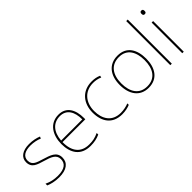

<svg xmlns="http://www.w3.org/2000/svg" viewBox="60 -1545 2340 2340"><g transform="rotate(-45 1229.5 -375.0)"><path d="M411 -134C411 -235 321 -258 233 -286C152 -312 83 -325 83 -407C83 -478 142 -513 238 -513C291 -513 350 -501 387 -483L398 -508C356 -525 301 -538 238 -538C126 -538 56 -489 56 -407C56 -309 131 -290 224 -262C312 -236 384 -212 384 -134C384 -60 334 -15 213 -15C151 -15 92 -28 39 -54V-24C77 -7 140 10 213 10C345 10 411 -45 411 -134Z M745 -538C591 -538 517 -408 517 -259C517 -104 588 10 754 10C818 10 866 0 917 -23V-50C855 -22 818 -15 754 -15C617 -15 542 -105 544 -266H937V-291C937 -430 880 -538 745 -538ZM745 -513C857 -513 911 -423 910 -291H545C557 -436 633 -513 745 -513Z M1300 10C1355 10 1403 -2 1436 -16V-41C1397 -25 1348 -15 1300 -15C1148 -15 1084 -125 1084 -261C1084 -409 1173 -513 1317 -513C1355 -513 1395 -507 1435 -489L1440 -514C1403 -530 1365 -538 1317 -538C1155 -538 1057 -422 1057 -261C1057 -106 1131 10 1300 10Z M1985 -264C1985 -417 1921 -538 1762 -538C1615 -538 1529 -432 1529 -264C1529 -107 1604 10 1756 10C1913 10 1985 -109 1985 -264ZM1556 -264C1556 -420 1630 -513 1762 -513C1903 -513 1958 -402 1958 -264C1958 -119 1896 -15 1756 -15C1621 -15 1556 -117 1556 -264Z M2162 0V-760H2136V0Z M2355 -721C2335 -721 2330 -706 2330 -690C2330 -673 2335 -659 2355 -659C2379 -659 2382 -673 2382 -690C2382 -706 2379 -721 2355 -721ZM2368 -528H2342V0H2368Z"/></g></svg>

Font: Noto Sans Thai Looped Thin
Style: Regular
Weight: 100
Designer: Sasikarn Vongin, Ben Mitchell
Foundry: The Fontpad Ltd
Version: Version 1.001